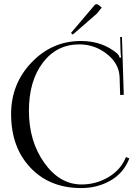

<svg xmlns="http://www.w3.org/2000/svg" viewBox="-20 -910 677 937"><path d="M335 -741.2 326.2 -749 441.4 -884.8Q445.3 -889.6 451.2 -889.6Q456.1 -889.6 460.9 -885.7L476.6 -873L453.1 -843.8ZM34.2 -353.5Q34.2 -501 134.3 -605.5Q234.4 -710 375 -710Q480.5 -710 553.7 -647.5Q560.5 -640.6 564.5 -627.9L571.3 -629.9Q569.3 -639.6 568.4 -658.2L566.4 -729.5H575.2L584 -447.3L566.4 -446.3L563.5 -537.1Q559.6 -601.6 500.5 -647.5Q441.4 -693.4 367.2 -693.4Q256.8 -693.4 189 -604Q121.1 -514.6 121.1 -369.1Q121.1 -220.7 196.3 -115.2Q271.5 -9.8 377.9 -9.8Q449.2 -9.8 509.8 -45.9Q570.3 -82 594.7 -143.6L611.3 -136.7Q584 -66.4 520 -29.3Q456.1 7.8 376 7.8Q222.7 7.8 128.4 -91.8Q34.2 -191.4 34.2 -353.5Z"/></svg>

Font: FoglihtenNo07
Style: Regular
Weight: 500
Designer: gluk (gluksza@wp.pl)
Foundry: gluk (gluksza@wp.pl)
Version: Version 0.871